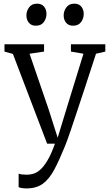

<svg xmlns="http://www.w3.org/2000/svg" viewBox="-20 -802 615 1072"><path d="M128 250Q114.5 250 102.2 248Q90 246 84 243V167.5Q90 170.5 103.2 172Q116.5 173.5 130 173.5Q148 173.5 167 167.8Q186 162 205.8 144.5Q225.5 127 246 92.2Q266.5 57.5 287 0H243L52 -501L5 -514V-555H226V-514L145 -502L250 -196L302 -33L352 -197L446 -502L376 -514V-555H568V-514L516 -502Q480.5 -392.5 453.8 -311.5Q427 -230.5 408 -173.2Q389 -116 376.2 -78.2Q363.5 -40.5 355.2 -18Q347 4.5 342 16Q311 92.5 283.2 144.8Q255.5 197 219.5 223.5Q183.5 250 128 250ZM179.5 -658.5Q155 -658.5 141.2 -675Q127.5 -691.5 127.5 -716Q127.5 -740.5 142.5 -761Q157.5 -781.5 186.5 -781.5H187.5Q212.5 -781.5 226 -765Q239.5 -748.5 239.5 -724Q239.5 -699.5 224.8 -679Q210 -658.5 180.5 -658.5ZM387.5 -658.5Q363 -658.5 349.2 -675Q335.5 -691.5 335.5 -716Q335.5 -740.5 350.5 -761Q365.5 -781.5 394.5 -781.5H395.5Q420.5 -781.5 434 -765Q447.5 -748.5 447.5 -724Q447.5 -699.5 432.8 -679Q418 -658.5 388.5 -658.5Z"/></svg>

Font: Merriweather Light
Style: Regular
Weight: 300
Designer: Eben Sorkin
Foundry: Eben Sorkin
Version: Version 2.100